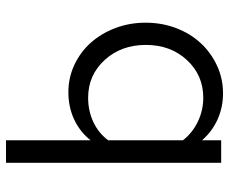

<svg xmlns="http://www.w3.org/2000/svg" viewBox="-80 -454 743 622"><g transform="rotate(90 291.0 -142.5)"><path d="M278 7Q231 7 189.5 -12.5Q148 -32 118 -65.5Q88 -99 70.5 -145Q53 -191 53 -243Q53 -296 70.5 -342Q88 -388 119 -421.5Q150 -455 192 -474.5Q234 -494 282 -494Q327 -494 366 -476.5Q405 -459 434 -426V-488H507V209H434V-65Q406 -30 366 -11.5Q326 7 278 7ZM125 -244Q125 -164 174 -110.5Q223 -57 296 -57Q339 -57 375 -74Q411 -91 434 -122V-364Q410 -395 373.5 -412.5Q337 -430 296 -430Q223 -430 174 -377Q125 -324 125 -244Z"/></g></svg>

Font: Red Hat Text
Style: Regular
Weight: 400
Designer: Pentagram / MCKL
Foundry: Pentagram / MCKL
Version: Version 1.005; Red Hat Text